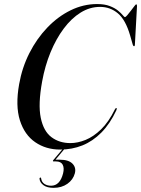

<svg xmlns="http://www.w3.org/2000/svg" viewBox="-20 -730 696 948"><path d="M555 -196.5Q556.5 -195 556.5 -192.8Q556.5 -190.5 554.5 -185.5Q523 -118.5 480.5 -75.5Q438 -32.5 386.8 -12Q335.5 8.5 277 8.5Q207 8.5 154 -27.8Q101 -64 78.2 -136Q55.5 -208 74.5 -314.5Q89 -396.5 125.2 -468Q161.5 -539.5 213.8 -594Q266 -648.5 328.8 -679.2Q391.5 -710 459.5 -710Q496.5 -710 521.8 -700.2Q547 -690.5 562.5 -677.8Q578 -665 586 -655.2Q594 -645.5 596.5 -645.5Q600.5 -645.5 608.5 -655Q616.5 -664.5 626 -676.8Q635.5 -689 642.8 -698.8Q650 -708.5 652 -708.5Q654.5 -708.5 655.5 -706.5Q656.5 -704.5 656.5 -700.5L646 -510Q646 -505.5 645 -503.8Q644 -502 642 -502Q638 -501.5 635.5 -509.5L622.5 -555Q600 -632.5 562 -664.2Q524 -696 474 -696Q423.5 -696 378 -667.8Q332.5 -639.5 294.8 -589Q257 -538.5 229.5 -471.8Q202 -405 188 -327.5Q167.5 -215 181.2 -148.5Q195 -82 234 -52.8Q273 -23.5 327.5 -23.5Q363.5 -23.5 402.5 -39.2Q441.5 -55 479 -91.2Q516.5 -127.5 547 -189.5Q549 -193.5 551.5 -195.5Q554 -197.5 555 -196.5ZM295.5 -1.5H304L251.5 61.5L250 58.5Q256.5 58.5 261.2 58.5Q266 58.5 275.5 58.5Q318.5 58.5 337.8 78Q357 97.5 349.5 126Q341 157.5 312.8 177.5Q284.5 197.5 244.5 197.5Q212.5 197.5 194.8 184.5Q177 171.5 175 152.5Q175 150.5 175.8 149Q176.5 147.5 178 147Q180.5 146 181.5 147Q182.5 148 183 150.5Q185.5 169 199.2 178Q213 187 232 187Q276 187 291.5 126Q298 99.5 289.5 83.2Q281 67 256 67H244.5Q241.5 67 241.2 65Q241 63 243.5 60Z"/></svg>

Font: Fraunces 120pt
Style: Italic
Weight: 400
Italic angle: -16°
Version: Version 1.000;[b76b70a41]